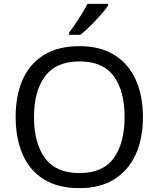

<svg xmlns="http://www.w3.org/2000/svg" viewBox="-20 -964 821 994"><path d="M720 -358Q720 -247 682.5 -164.5Q645 -82 572 -36Q499 10 391 10Q280 10 206.5 -36Q133 -82 97 -165Q61 -248 61 -359Q61 -469 97 -551Q133 -633 206.5 -679Q280 -725 392 -725Q499 -725 572 -679.5Q645 -634 682.5 -551.5Q720 -469 720 -358ZM156 -358Q156 -223 213 -145.5Q270 -68 391 -68Q513 -68 569 -145.5Q625 -223 625 -358Q625 -493 569 -569.5Q513 -646 392 -646Q271 -646 213.5 -569.5Q156 -493 156 -358ZM539 -934Q527 -916 502 -887.5Q477 -859 448.5 -830.5Q420 -802 396 -784H338V-796Q353 -815 370.5 -841Q388 -867 405 -894.5Q422 -922 433 -944H539Z"/></svg>

Font: Noto Sans Tamil Supplement
Style: Regular
Weight: 400
Designer: Ek Type
Foundry: Ek Type
Version: Version 2.001; ttfautohint (v1.8.4.7-5d5b)